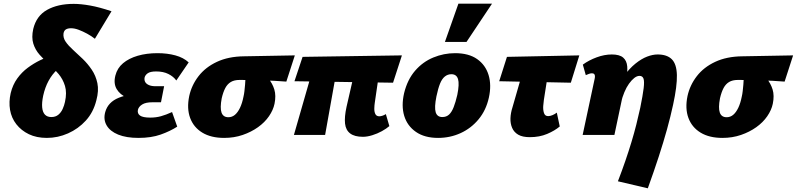

<svg xmlns="http://www.w3.org/2000/svg" viewBox="-20 -731 4316 1040"><path d="M234 16Q178 16 136.5 -4Q95 -24 68.5 -58Q42 -92 34.5 -135.5Q27 -179 38 -227Q49 -272 73.5 -306Q98 -340 130.5 -364Q163 -388 197 -404.5Q231 -421 262.5 -432Q294 -443 315 -451L351 -396Q317 -379 289.5 -353.5Q262 -328 243 -293Q224 -258 214 -213Q206 -175 208.5 -149Q211 -123 223.5 -110Q236 -97 258 -97Q281 -97 296 -109.5Q311 -122 319.5 -141Q328 -160 332 -179Q343 -229 332 -265.5Q321 -302 297.5 -330Q274 -358 246 -383Q218 -408 194.5 -434.5Q171 -461 160.5 -494.5Q150 -528 160 -574Q177 -645 235 -677.5Q293 -710 379 -710Q418 -710 468.5 -701Q519 -692 584 -670L494 -521Q475 -536 452 -548.5Q429 -561 406.5 -569.5Q384 -578 365 -578Q348 -578 337.5 -572Q327 -566 324 -550Q321 -526 336 -504.5Q351 -483 376 -460.5Q401 -438 428 -412Q455 -386 477 -353.5Q499 -321 507.5 -280.5Q516 -240 502 -188Q486 -123 445 -78Q404 -33 348.5 -8.5Q293 16 234 16Z M730 16Q664 16 620 -2Q576 -20 557.5 -52Q539 -84 550 -124Q565 -178 623.5 -201.5Q682 -225 763 -225L756 -185Q707 -185 668.5 -201.5Q630 -218 612 -248.5Q594 -279 605 -322Q615 -362 646.5 -388.5Q678 -415 726 -429Q774 -443 833 -443Q886 -443 930 -431Q974 -419 1002 -393L935 -295Q920 -316 892.5 -330Q865 -344 826 -344Q794 -344 780 -334Q766 -324 763 -310Q761 -296 767 -286Q773 -276 787 -270Q801 -264 822 -264H869L852 -177H805Q769 -177 750 -165Q731 -153 727 -136Q723 -116 738.5 -105Q754 -94 794 -94Q825 -94 852 -101.5Q879 -109 912 -124L940 -45Q901 -20 850 -2Q799 16 730 16Z M1194 16Q1123 16 1076 -12.5Q1029 -41 1010 -92Q991 -143 1005 -211Q1018 -270 1055.5 -318.5Q1093 -367 1155 -396Q1217 -425 1301 -426L1577 -431L1531 -289Q1466 -294 1402 -296Q1338 -298 1278 -298Q1249 -298 1230.5 -287Q1212 -276 1200.5 -254.5Q1189 -233 1181 -199Q1171 -146 1180 -121Q1189 -96 1217 -96Q1237 -96 1252.5 -109Q1268 -122 1280 -147Q1292 -172 1299 -208Q1302 -220 1304 -237.5Q1306 -255 1307.5 -272.5Q1309 -290 1309.5 -305Q1310 -320 1308 -327L1382 -358Q1411 -333 1433.5 -306Q1456 -279 1466 -246Q1476 -213 1467 -169Q1460 -135 1437 -101.5Q1414 -68 1377.5 -42Q1341 -16 1294.5 0Q1248 16 1194 16Z M1946 10Q1901 10 1877 -8Q1853 -26 1849 -61.5Q1845 -97 1857 -152L1917 -414H2045L2010 -174Q2008 -161 2007.5 -143.5Q2007 -126 2013 -113.5Q2019 -101 2035 -101Q2041 -101 2051 -104Q2061 -107 2070 -113L2089 -48Q2073 -34 2048.5 -20.5Q2024 -7 1996.5 1.5Q1969 10 1946 10ZM1572 0 1691 -414H1815L1741 0ZM2109 -283 1575 -291 1619 -423 2157 -431Z M2353 16Q2280 16 2233 -16.5Q2186 -49 2169.5 -103.5Q2153 -158 2169 -227Q2187 -300 2228.5 -348Q2270 -396 2327 -419.5Q2384 -443 2445 -443Q2519 -443 2564.5 -411Q2610 -379 2626.5 -324.5Q2643 -270 2628 -202Q2613 -134 2572.5 -85Q2532 -36 2475 -10Q2418 16 2353 16ZM2376 -97Q2398 -97 2412.5 -110.5Q2427 -124 2437.5 -151Q2448 -178 2457 -217Q2469 -276 2461 -302.5Q2453 -329 2425 -329Q2405 -329 2389.5 -316.5Q2374 -304 2363.5 -278Q2353 -252 2344 -209Q2332 -149 2340 -123Q2348 -97 2376 -97ZM2390 -504 2463 -711H2645L2507 -504Z M2850 12Q2810 12 2787 -1.5Q2764 -15 2754 -38.5Q2744 -62 2745 -90.5Q2746 -119 2756 -150L2832 -414H2961L2926 -190Q2924 -178 2922.5 -157Q2921 -136 2926.5 -119Q2932 -102 2949 -102Q2960 -102 2973 -107.5Q2986 -113 2996 -121L3012 -46Q2985 -23 2943.5 -5.5Q2902 12 2850 12ZM2684 -291 2726 -423 3118 -431 3072 -283Z M3327 251Q3350 191 3368 138.5Q3386 86 3400.5 38Q3415 -10 3426.5 -55.5Q3438 -101 3448 -147Q3462 -216 3466.5 -253.5Q3471 -291 3465.5 -305.5Q3460 -320 3444 -320Q3430 -320 3415.5 -308.5Q3401 -297 3387 -277.5Q3373 -258 3362 -231.5Q3351 -205 3344 -176L3297 -205Q3325 -272 3357 -316Q3389 -360 3422 -386.5Q3455 -413 3485.5 -424.5Q3516 -436 3542 -436Q3593 -436 3619 -410Q3645 -384 3646.5 -324.5Q3648 -265 3626 -164Q3612 -99 3593 -30.5Q3574 38 3548.5 116.5Q3523 195 3489 289ZM3136 0 3201 -304Q3203 -313 3202.5 -319.5Q3202 -326 3198.5 -330Q3195 -334 3186 -334Q3179 -334 3170.5 -331Q3162 -328 3153 -324L3137 -381Q3170 -405 3212 -420.5Q3254 -436 3294 -436Q3336 -436 3355.5 -419Q3375 -402 3377.5 -371Q3380 -340 3371 -298L3308 0Z M3893 16Q3822 16 3775 -12.5Q3728 -41 3709 -92Q3690 -143 3704 -211Q3717 -270 3754.5 -318.5Q3792 -367 3854 -396Q3916 -425 4000 -426L4276 -431L4230 -289Q4165 -294 4101 -296Q4037 -298 3977 -298Q3948 -298 3929.5 -287Q3911 -276 3899.5 -254.5Q3888 -233 3880 -199Q3870 -146 3879 -121Q3888 -96 3916 -96Q3936 -96 3951.5 -109Q3967 -122 3979 -147Q3991 -172 3998 -208Q4001 -220 4003 -237.5Q4005 -255 4006.5 -272.5Q4008 -290 4008.5 -305Q4009 -320 4007 -327L4081 -358Q4110 -333 4132.5 -306Q4155 -279 4165 -246Q4175 -213 4166 -169Q4159 -135 4136 -101.5Q4113 -68 4076.5 -42Q4040 -16 3993.5 0Q3947 16 3893 16Z"/></svg>

Font: Ysabeau Office Black
Style: Italic
Weight: 900
Italic angle: -12°
Designer: Christian Thalmann (Catharsis Fonts)
Version: Version 2.001;gftools[0.9.30]; featfreeze: tnum,lnum,ss02